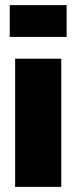

<svg xmlns="http://www.w3.org/2000/svg" viewBox="-20 -729 298 749"><path d="M240 -709H18V-585H240ZM39 0H219V-500H39Z"/></svg>

Font: Advent Pro Black
Style: Regular
Weight: 900
Version: Version 3.000